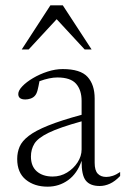

<svg xmlns="http://www.w3.org/2000/svg" viewBox="-20 -690 470 720"><path d="M354 7.5Q318 7.5 301.8 -12.8Q285.5 -33 286 -87Q269.5 -39 235.5 -14.5Q201.5 10 158.5 10Q109 10 76.8 -16.2Q44.5 -42.5 44.5 -94Q44.5 -118.5 53.5 -139.8Q62.5 -161 87.8 -180.5Q113 -200 160.8 -219.2Q208.5 -238.5 286 -259.5V-311.5Q286 -352.5 265.2 -376Q244.5 -399.5 195 -399.5Q166.5 -399.5 128 -385.5Q124.5 -366 120.8 -351.5Q117 -337 110 -330Q104 -323.5 94.2 -320.2Q84.5 -317 75 -317Q48.5 -317 48.5 -337.5Q48.5 -350.5 63.8 -366.5Q79 -382.5 104 -397.2Q129 -412 158.2 -421.5Q187.5 -431 215 -431Q281.5 -431 308.2 -401.8Q335 -372.5 335 -320.5V-79.5Q335 -51 346.5 -38.8Q358 -26.5 378.5 -26.5Q390.5 -26.5 403.2 -30.8Q416 -35 430.5 -45V-30Q411.5 -10 392.2 -1.2Q373 7.5 354 7.5ZM96 -103Q96 -66.5 118.2 -47.2Q140.5 -28 177.5 -28Q207 -28 231.5 -43Q256 -58 271 -81.2Q286 -104.5 286 -129.5V-235Q203 -212 162.5 -192.2Q122 -172.5 109 -151.2Q96 -130 96 -103ZM61.5 -504.5 169 -670H215.5L323.5 -504.5H297.5L192.5 -618L87.5 -504.5Z"/></svg>

Font: Newsreader Text Light
Style: Regular
Weight: 300
Designer: Hugues Gentile
Foundry: Production Type
Version: Version 1.001